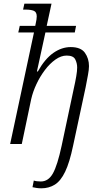

<svg xmlns="http://www.w3.org/2000/svg" viewBox="-20 -780 543 1040"><path d="M204 240Q190 240 177.5 238Q165 236 156 234L163 198Q178 203 201 203Q242 203 266.5 159.5Q291 116 314 9L379 -297Q388 -337 393 -366.5Q398 -396 398 -414Q398 -438 387.5 -458.5Q377 -479 341 -479Q311 -479 280.5 -457.5Q250 -436 223.5 -401Q197 -366 177.5 -324.5Q158 -283 149 -243L98 0H35L164 -604H79L87 -640H171Q176 -662 177.5 -673.5Q179 -685 179 -691Q179 -715 163 -721.5Q147 -728 119 -728H105L112 -760H259L233 -640H392L385 -604H226L180 -393H185Q223 -461 268.5 -493Q314 -525 363 -525Q418 -525 440 -494Q462 -463 462 -422Q462 -403 456.5 -374Q451 -345 444 -308L376 9Q357 100 333 150Q309 200 277 220Q245 240 204 240Z"/></svg>

Font: Noto Serif SemiCondensed Light
Style: Italic
Weight: 300
Width: 4
Italic angle: -12°
Designer: Monotype Design Team
Foundry: Monotype Imaging Inc.
Version: Version 2.013; ttfautohint (v1.8.4.7-5d5b)